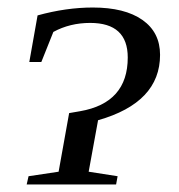

<svg xmlns="http://www.w3.org/2000/svg" viewBox="-20 -491 476 511"><path d="M51 0 56 -22 136 -34 164 -190 193 -195Q320 -217 320 -338Q320 -430 220 -430Q166 -430 122 -406L90 -326H58L80 -450Q156 -471 227 -471Q312 -471 359 -438Q406 -405 406 -345Q406 -218 241 -171L216 -34L293 -22L289 0Z"/></svg>

Font: Libra Serif Modern
Style: Italic
Weight: 400
Italic angle: -12°
Designer: Stefan Peev, Context Ltd
Foundry: Stefan Peev, Context Ltd
Version: Version 1.000